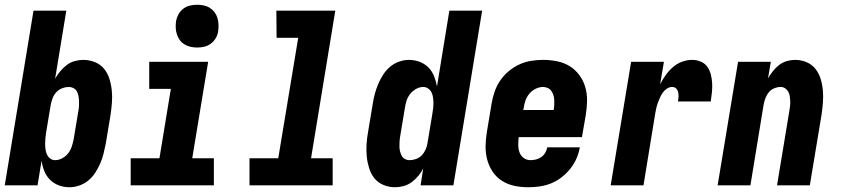

<svg xmlns="http://www.w3.org/2000/svg" viewBox="-20 -780 3540 808"><path d="M272 8Q249 8 227.5 0Q206 -8 190.5 -23.5Q175 -39 166.5 -60Q158 -81 155 -104L138 0H0L121 -735H259L212 -449Q221 -465 233.5 -480Q246 -495 261 -506.5Q276 -518 294.5 -523Q313 -528 330 -528Q356 -528 379.5 -518.5Q403 -509 418 -490.5Q433 -472 440.5 -448Q448 -424 450.5 -399Q453 -374 451 -348Q449 -322 445 -295L425 -175Q421 -155 416 -134.5Q411 -114 402.5 -94Q394 -74 382 -55Q370 -36 353 -21.5Q336 -7 314.5 0.5Q293 8 272 8ZM212 -106Q227 -106 242 -114Q257 -122 267 -135Q277 -148 282 -163.5Q287 -179 290 -194L310 -314Q312 -325 312.5 -335.5Q313 -346 312.5 -356.5Q312 -367 310 -377Q308 -387 303.5 -395.5Q299 -404 289.5 -409Q280 -414 269 -414Q256 -414 242.5 -409Q229 -404 218.5 -393.5Q208 -383 202.5 -369.5Q197 -356 194 -342L174 -222Q172 -210 171 -198.5Q170 -187 170 -175Q170 -163 171.5 -151.5Q173 -140 177.5 -130Q182 -120 191 -113Q200 -106 212 -106Z M530 0V-114H651L699 -406H608V-520H856L789 -114H880V0ZM810 -580Q796 -580 782 -583Q768 -586 756 -593.5Q744 -601 736.5 -611.5Q729 -622 724.5 -635.5Q720 -649 719.5 -663Q719 -677 721 -692Q724 -707 731.5 -720.5Q739 -734 751.5 -743.5Q764 -753 779.5 -756.5Q795 -760 810 -760Q824 -760 838 -757Q852 -754 863.5 -746.5Q875 -739 883 -728.5Q891 -718 895 -704.5Q899 -691 899.5 -677Q900 -663 898 -648Q896 -633 888 -619.5Q880 -606 867.5 -596.5Q855 -587 840 -583.5Q825 -580 810 -580Z M1030 0V-114H1151L1235 -621H1144L1143 -735H1391L1289 -114H1380V0Z M1643 8Q1617 8 1594 -1.5Q1571 -11 1556 -29.5Q1541 -48 1533.5 -72Q1526 -96 1523.5 -121Q1521 -146 1522.5 -172Q1524 -198 1529 -225L1549 -345Q1552 -365 1557.5 -385.5Q1563 -406 1571.5 -426Q1580 -446 1592 -465Q1604 -484 1621 -498.5Q1638 -513 1659 -520.5Q1680 -528 1701 -528Q1724 -528 1745.5 -520Q1767 -512 1782.5 -496.5Q1798 -481 1806.5 -460Q1815 -439 1819 -416L1871 -735H2009L1888 0H1750L1761 -71Q1753 -55 1740.5 -40Q1728 -25 1712.5 -13.5Q1697 -2 1678.5 3Q1660 8 1643 8ZM1704 -106Q1717 -106 1731 -111Q1745 -116 1755 -126.5Q1765 -137 1771 -150.5Q1777 -164 1779 -178L1799 -298Q1801 -310 1802.5 -321.5Q1804 -333 1804 -345Q1804 -357 1802.5 -368.5Q1801 -380 1796.5 -390Q1792 -400 1782.5 -407Q1773 -414 1761 -414Q1746 -414 1731.5 -406Q1717 -398 1706.5 -385Q1696 -372 1691 -356.5Q1686 -341 1684 -326L1664 -206Q1662 -195 1661.5 -184.5Q1661 -174 1661 -163.5Q1661 -153 1663.5 -143Q1666 -133 1670.5 -124.5Q1675 -116 1684 -111Q1693 -106 1704 -106Z M2203 8Q2173 8 2144.5 2Q2116 -4 2092.5 -19Q2069 -34 2053.5 -57Q2038 -80 2030.5 -107.5Q2023 -135 2023.5 -165Q2024 -195 2029 -225L2049 -345Q2053 -369 2061.5 -394Q2070 -419 2085 -441Q2100 -463 2121 -480.5Q2142 -498 2166 -509Q2190 -520 2215.5 -524Q2241 -528 2265 -528Q2296 -528 2325 -522Q2354 -516 2377.5 -501.5Q2401 -487 2418 -464Q2435 -441 2443 -413.5Q2451 -386 2450.5 -356Q2450 -326 2445 -295L2429 -203H2163Q2161 -187 2161 -170.5Q2161 -154 2166 -139.5Q2171 -125 2183.5 -115.5Q2196 -106 2213 -106Q2224 -106 2236 -109Q2248 -112 2258.5 -119.5Q2269 -127 2275 -138Q2281 -149 2283 -160H2420Q2416 -136 2406 -113Q2396 -90 2380 -70Q2364 -50 2343.5 -34Q2323 -18 2299.5 -8.5Q2276 1 2251.5 4.5Q2227 8 2203 8ZM2182 -317H2310Q2312 -328 2312.5 -338.5Q2313 -349 2312.5 -359.5Q2312 -370 2309 -379.5Q2306 -389 2300.5 -397Q2295 -405 2285.5 -409.5Q2276 -414 2265 -414Q2250 -414 2234.5 -406.5Q2219 -399 2208 -386Q2197 -373 2191.5 -357.5Q2186 -342 2184 -326Z M2550 0 2636 -520H2774L2758 -425Q2768 -445 2781.5 -464Q2795 -483 2812.5 -498Q2830 -513 2851 -520.5Q2872 -528 2893 -528Q2912 -528 2929.5 -520.5Q2947 -513 2957 -498.5Q2967 -484 2971.5 -466Q2976 -448 2977 -429.5Q2978 -411 2976 -391.5Q2974 -372 2971 -353H2833Q2835 -363 2835.5 -372.5Q2836 -382 2834 -391.5Q2832 -401 2825.5 -407.5Q2819 -414 2809 -414Q2797 -414 2786.5 -407Q2776 -400 2769 -390Q2762 -380 2757 -368.5Q2752 -357 2748 -346Q2744 -335 2741.5 -323.5Q2739 -312 2737 -300L2688 0Z M3000 0 3086 -520H3224L3212 -450Q3221 -466 3233 -481Q3245 -496 3259.5 -507Q3274 -518 3291.5 -523Q3309 -528 3326 -528Q3352 -528 3375 -518Q3398 -508 3412.5 -489Q3427 -470 3434 -446.5Q3441 -423 3443 -398Q3445 -373 3443 -347Q3441 -321 3437 -295L3388 0H3250L3302 -314Q3304 -325 3305 -335Q3306 -345 3305.5 -355.5Q3305 -366 3303.5 -376Q3302 -386 3297 -394.5Q3292 -403 3284 -408.5Q3276 -414 3265 -414Q3252 -414 3238.5 -408.5Q3225 -403 3216 -392.5Q3207 -382 3202 -369Q3197 -356 3194 -342L3138 0Z"/></svg>

Font: Iosevka Term Curly Hv Obl
Style: Regular
Weight: 900
Italic angle: -9°
Designer: Belleve Invis
Foundry: Belleve Invis
Version: Version 32.3.0